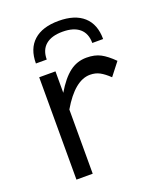

<svg xmlns="http://www.w3.org/2000/svg" viewBox="-128 -752 688 832"><g transform="rotate(-20 216.5 -336.5)"><path d="M80 0V-472H155V-373Q188 -429 222.5 -455.5Q257 -482 301 -482Q339 -482 365.5 -468Q392 -454 423 -423L377 -364Q354 -386 334.5 -396.5Q315 -407 290 -407Q220 -407 155 -296V0ZM242 -623Q191 -623 164 -600Q137 -577 137 -533H87Q87 -601 127 -637Q167 -673 242 -673Q317 -673 357 -637Q397 -601 397 -533H347Q347 -577 320 -600Q293 -623 242 -623Z"/></g></svg>

Font: Madhuban Light
Style: Regular
Weight: 300
Designer: jaikishan Patel
Foundry: MagicType
Version: Version 1.000